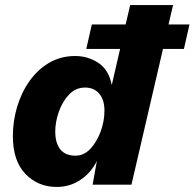

<svg xmlns="http://www.w3.org/2000/svg" viewBox="-20 -732 771 761"><path d="M205 9Q130 9 80.5 -43Q31 -95 31 -192Q31 -252 48 -309Q65 -366 97.5 -411.5Q130 -457 175.5 -483.5Q221 -510 278 -510Q328 -510 369.5 -483Q411 -456 423 -395L456 -538H322L344 -635H478L496 -712H666L648 -635H731L709 -538H626L501 0H347L364 -94Q340 -46 298 -18.5Q256 9 205 9ZM279 -115Q313 -115 338.5 -142.5Q364 -170 379 -211Q394 -252 394 -294Q394 -336 373.5 -360.5Q353 -385 317 -385Q280 -385 253.5 -357Q227 -329 213 -288.5Q199 -248 199 -211Q199 -165 219 -140Q239 -115 279 -115Z"/></svg>

Font: Work Sans
Style: Bold Italic
Weight: 700
Italic angle: -13°
Designer: Wei Huang
Foundry: Wei Huang
Version: Version 2.010; ttfautohint (v1.8.3)